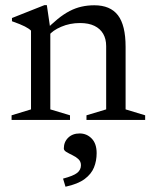

<svg xmlns="http://www.w3.org/2000/svg" viewBox="-20 -466 593 746"><path d="M175.5 -354V-41L252 -18V0H25V-18L100.5 -41V-347Q92.5 -355 76.5 -363.2Q60.5 -371.5 26.5 -383.5V-396L152.5 -446H162ZM316 -18 392.5 -41V-287Q392.5 -314.5 381 -334.5Q369.5 -354.5 347 -365.5Q324.5 -376.5 291 -376.5Q251.5 -376.5 217.8 -362Q184 -347.5 169.5 -328L151.5 -343.5Q179.5 -372 203.8 -391.8Q228 -411.5 250.8 -423.2Q273.5 -435 297 -440.2Q320.5 -445.5 346.5 -445.5Q408.5 -445.5 438.2 -406.8Q468 -368 468 -284V-41L544 -18V0H316ZM225 228Q265 217.5 279.8 205.8Q294.5 194 294.5 176Q294.5 161.5 284.5 152.2Q274.5 143 261.2 136.8Q248 130.5 238 124.5Q228 118.5 228 111Q228 85.5 245 69Q262 52.5 289.5 52.5Q317 52.5 336.2 72.2Q355.5 92 355.5 129Q355.5 159 345.2 184.5Q335 210 309 229.5Q283 249 234.5 259.5Z"/></svg>

Font: Newsreader 24pt
Style: Regular
Weight: 400
Designer: Hugues Gentile
Foundry: Production Type
Version: Version 1.003